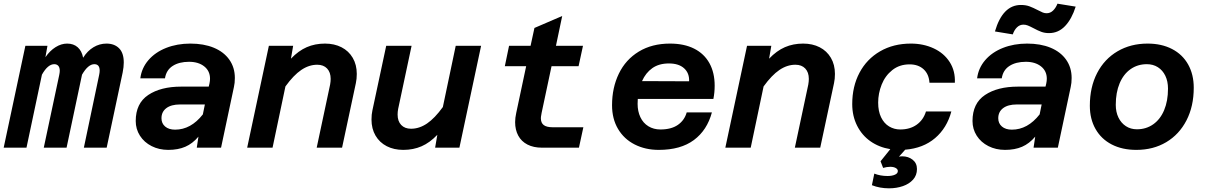

<svg xmlns="http://www.w3.org/2000/svg" viewBox="-34 -803 6554 1044"><path d="M508 -419Q508 -454 479 -454Q445 -454 412 -397L328 0H204L288 -395Q291 -409 291 -418Q291 -436 283 -445Q275 -454 261 -454Q226 -454 194 -397L110 0H-14L104 -554H224L213 -492Q237 -527 268 -546.5Q299 -566 331 -566Q366 -566 388.5 -546Q411 -526 418 -489Q441 -526 474 -546Q507 -566 545 -566Q588 -566 613.5 -540.5Q639 -515 639 -463Q639 -439 633 -409L546 0H422L505 -395Q508 -409 508 -419Z M1045 -60Q1013 -22 973.5 -5Q934 12 881 12Q831 12 790.5 -8.5Q750 -29 727 -65Q704 -101 704 -145Q704 -241 772 -286.5Q840 -332 951 -332H1101L1105 -349Q1108 -363 1108 -375Q1108 -417 1076.5 -442Q1045 -467 994 -467Q940 -467 905 -444.5Q870 -422 863 -377H729Q736 -433 773 -476Q810 -519 869.5 -542.5Q929 -566 1001 -566Q1074 -566 1128.5 -543.5Q1183 -521 1213 -478.5Q1243 -436 1243 -379Q1243 -351 1238 -330L1168 0H1036ZM918 -98Q1004 -98 1069 -181L1080 -235H945Q897 -235 870.5 -215Q844 -195 844 -160Q844 -132 864 -115Q884 -98 918 -98Z M1764 -374Q1764 -410 1744.5 -430.5Q1725 -451 1691 -451Q1646 -451 1604 -422.5Q1562 -394 1518 -333L1448 0H1310L1428 -554H1560L1548 -484Q1589 -527 1634 -546.5Q1679 -566 1733 -566Q1784 -566 1823 -546Q1862 -526 1884 -488.5Q1906 -451 1906 -401Q1906 -374 1901 -351L1826 0H1688L1761 -343Q1764 -360 1764 -374Z M2128 -180Q2128 -144 2147.5 -123.5Q2167 -103 2201 -103Q2246 -103 2288 -131.5Q2330 -160 2374 -221L2444 -554H2582L2464 0H2332L2344 -70Q2303 -27 2258 -7.5Q2213 12 2159 12Q2108 12 2069 -8Q2030 -28 2008 -65.5Q1986 -103 1986 -153Q1986 -181 1991 -203L2066 -554H2204L2131 -211Q2128 -195 2128 -180Z M2767 -139Q2767 -162 2773 -189L2827 -443H2711L2734 -554H2851L2872 -651L3023 -716L2989 -554H3136L3112 -443H2965L2911 -189Q2911 -186 2909 -177Q2907 -168 2907 -160Q2907 -135 2922.5 -123Q2938 -111 2972 -111H3138L3114 0H2913Q2867 0 2834 -17Q2801 -34 2784 -65.5Q2767 -97 2767 -139Z M3294 -231Q3294 -326 3331 -402.5Q3368 -479 3439.5 -522.5Q3511 -566 3609 -566Q3686 -566 3740.5 -538.5Q3795 -511 3823.5 -459.5Q3852 -408 3852 -337Q3852 -300 3845 -265H3434Q3433 -256 3433 -238Q3433 -198 3448 -166Q3463 -134 3491.5 -116.5Q3520 -99 3557 -99Q3616 -99 3652 -124Q3688 -149 3700 -192H3837Q3811 -95 3739 -41.5Q3667 12 3548 12Q3475 12 3417 -17.5Q3359 -47 3326.5 -102Q3294 -157 3294 -231ZM3713 -361Q3715 -405 3686 -431.5Q3657 -458 3603 -458Q3549 -458 3513 -432.5Q3477 -407 3457 -362Z M4364 -374Q4364 -410 4344.5 -430.5Q4325 -451 4291 -451Q4246 -451 4204 -422.5Q4162 -394 4118 -333L4048 0H3910L4028 -554H4160L4148 -484Q4189 -527 4234 -546.5Q4279 -566 4333 -566Q4384 -566 4423 -546Q4462 -526 4484 -488.5Q4506 -451 4506 -401Q4506 -374 4501 -351L4426 0H4288L4361 -343Q4364 -360 4364 -374Z M4707 204 4720 141Q4753 154 4792 154Q4816 154 4832 147Q4848 140 4848 127Q4848 117 4836.5 110.5Q4825 104 4807 104Q4788 104 4768 110L4754 74L4807 8Q4746 -2 4699.5 -34.5Q4653 -67 4626.5 -119.5Q4600 -172 4600 -237Q4600 -333 4639.5 -407.5Q4679 -482 4751.5 -524Q4824 -566 4919 -566Q4987 -566 5043 -540Q5099 -514 5130 -465.5Q5161 -417 5158 -353H5020Q5017 -400 4988 -426.5Q4959 -453 4912 -453Q4857 -453 4818 -422Q4779 -391 4760 -343Q4741 -295 4741 -245Q4741 -198 4757 -165Q4773 -132 4800.5 -115.5Q4828 -99 4861 -99Q4914 -99 4950.5 -125Q4987 -151 5001 -197H5139Q5115 -107 5050.5 -52Q4986 3 4888 11L4854 49Q4862 47 4872 47Q4905 47 4928.5 65.5Q4952 84 4952 116Q4952 150 4931 173.5Q4910 197 4875.5 209Q4841 221 4800 221Q4750 221 4707 204Z M5595 -60Q5563 -22 5523.5 -5Q5484 12 5431 12Q5381 12 5340.5 -8.5Q5300 -29 5277 -65Q5254 -101 5254 -145Q5254 -241 5322 -286.5Q5390 -332 5501 -332H5651L5655 -349Q5658 -363 5658 -375Q5658 -417 5626.5 -442Q5595 -467 5544 -467Q5490 -467 5455 -444.5Q5420 -422 5413 -377H5279Q5286 -433 5323 -476Q5360 -519 5419.5 -542.5Q5479 -566 5551 -566Q5624 -566 5678.5 -543.5Q5733 -521 5763 -478.5Q5793 -436 5793 -379Q5793 -351 5788 -330L5718 0H5586ZM5468 -98Q5554 -98 5619 -181L5630 -235H5495Q5447 -235 5420.5 -215Q5394 -195 5394 -160Q5394 -132 5414 -115Q5434 -98 5468 -98ZM5517 -776Q5544 -776 5564 -768.5Q5584 -761 5609 -748Q5626 -739 5636 -735Q5646 -731 5657 -731Q5677 -731 5692 -745.5Q5707 -760 5716 -783L5815 -767Q5794 -700 5757.5 -661.5Q5721 -623 5670 -623Q5647 -623 5628 -630Q5609 -637 5585 -650Q5566 -660 5554.5 -664.5Q5543 -669 5531 -669Q5511 -669 5496 -654.5Q5481 -640 5473 -616L5376 -632Q5418 -776 5517 -776Z M5892 -228Q5892 -329 5931.5 -405.5Q5971 -482 6042.5 -524Q6114 -566 6206 -566Q6282 -566 6339 -536.5Q6396 -507 6426.5 -452.5Q6457 -398 6457 -326Q6457 -225 6417.5 -148.5Q6378 -72 6307.5 -30Q6237 12 6145 12Q6068 12 6011 -17.5Q5954 -47 5923 -101.5Q5892 -156 5892 -228ZM6148 -100Q6198 -100 6236.5 -127Q6275 -154 6296 -204Q6317 -254 6317 -321Q6317 -361 6302.5 -391Q6288 -421 6262 -437.5Q6236 -454 6202 -454Q6152 -454 6113.5 -427Q6075 -400 6054 -350Q6033 -300 6033 -233Q6033 -194 6047.5 -164Q6062 -134 6088 -117Q6114 -100 6148 -100Z"/></svg>

Font: Azeret Mono SemiBold
Style: Italic
Weight: 600
Italic angle: -12°
Designer: Martin Vácha
Foundry: Displaay
Version: Version 1.000; Glyphs 3.0.3, build 3074